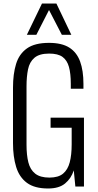

<svg xmlns="http://www.w3.org/2000/svg" viewBox="-20 -1062 559 1093"><path d="M254 11Q177 11 133.5 -21Q90 -53 72 -111.5Q54 -170 54 -247V-563Q54 -641 71.5 -698Q89 -755 133.5 -786.5Q178 -818 259 -818Q332 -818 374.5 -791Q417 -764 436 -712Q455 -660 455 -585V-557H383V-585Q383 -643 372.5 -681Q362 -719 336 -738Q310 -757 260 -757Q204 -757 176 -733Q148 -709 139.5 -667Q131 -625 131 -571V-238Q131 -179 141.5 -137.5Q152 -96 180.5 -73.5Q209 -51 261 -51Q312 -51 339 -73.5Q366 -96 377 -138Q388 -180 388 -240V-335H268V-392H458V0H409L400 -92Q385 -46 350.5 -17.5Q316 11 254 11ZM133 -864 219 -1042H301L386 -864H332L259 -1005L187 -864Z"/></svg>

Font: Oswald Light
Style: Regular
Weight: 300
Designer: Vernon Adams
Foundry: Vernon Adams
Version: Version 4.103;gftools[0.9.33.dev8+g029e19f]